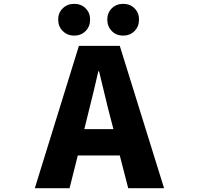

<svg xmlns="http://www.w3.org/2000/svg" viewBox="-20 -984 1040 1004"><path d="M541 -881.8Q541 -917 564.5 -940.4Q587.9 -963.9 624 -963.9Q660.2 -963.9 683.6 -940.4Q707 -917 707 -881.8Q707 -845.7 683.6 -821.8Q660.2 -797.9 624 -797.9Q587.9 -797.9 564.5 -821.8Q541 -845.7 541 -881.8ZM284.2 -881.8Q284.2 -917 308.1 -940.4Q332 -963.9 368.2 -963.9Q404.3 -963.9 427.7 -940.4Q451.2 -917 451.2 -881.8Q451.2 -845.7 427.7 -821.8Q404.3 -797.9 368.2 -797.9Q332 -797.9 308.1 -821.8Q284.2 -845.7 284.2 -881.8ZM420.9 -308.6H573.2L556.6 -372.1Q545.9 -411.1 526.4 -493.7Q506.8 -576.2 498 -611.3H494.1Q474.6 -523.4 436.5 -372.1ZM650.4 0 606.4 -170.9H386.7L343.8 0H162.1L392.6 -744.1H606.4L837.9 0Z"/></svg>

Font: GenEi Gothic M Heavy
Style: Regular
Weight: 800
Designer: o_tamon (Modified); [Source Han Sans]
Ryoko NISHIZUKA  (kana & ideographs); Paul D. Hunt (Latin, Greek & Cyrillic); Wenl
Version: Version 1.1a;Original Version 1.004